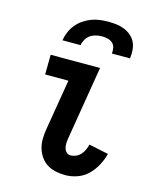

<svg xmlns="http://www.w3.org/2000/svg" viewBox="-113 -816 726 901"><g transform="rotate(15 250.0 -366.0)"><path d="M291 8Q267 8 244 3Q221 -2 202.5 -13.5Q184 -25 171 -43.5Q158 -62 151.5 -84Q145 -106 145.5 -130Q146 -154 150 -178L191 -424H78L79 -520H319L260 -162Q258 -150 257.5 -138Q257 -126 260 -115Q263 -104 271 -96Q279 -88 291 -88Q304 -88 317.5 -94Q331 -100 340.5 -111Q350 -122 355.5 -134.5Q361 -147 364 -160L459 -140Q452 -112 437.5 -84.5Q423 -57 401 -35Q379 -13 349.5 -2.5Q320 8 291 8ZM115 -600Q118 -620 126.5 -640.5Q135 -661 149 -678Q163 -695 181.5 -707.5Q200 -720 220 -727.5Q240 -735 261 -737.5Q282 -740 302 -740Q322 -740 342 -737.5Q362 -735 380 -727.5Q398 -720 412.5 -707.5Q427 -695 435 -678Q443 -661 444.5 -640.5Q446 -620 443 -600H355Q357 -614 354 -628Q351 -642 341.5 -650.5Q332 -659 318 -662.5Q304 -666 290 -666Q276 -666 261 -662.5Q246 -659 233.5 -650.5Q221 -642 213 -628Q205 -614 203 -600Z"/></g></svg>

Font: Iosevka Curly Slab
Style: Bold Italic
Weight: 700
Italic angle: -9°
Monospace: yes
Designer: Belleve Invis
Foundry: Belleve Invis
Version: Version 22.1.2; ttfautohint (v1.8.4)